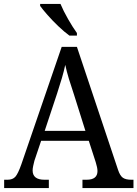

<svg xmlns="http://www.w3.org/2000/svg" viewBox="-20 -951 695 971"><path d="M1 0V-42H18Q44 -42 57.5 -57Q71 -72 88 -120L292 -714H369L577 -92Q587 -62 601.5 -52Q616 -42 644 -42H655V0H397V-42H418Q473 -42 473 -86Q473 -95 470.5 -106.5Q468 -118 464 -131L429 -239H188L154 -138Q151 -126 148 -112.5Q145 -99 145 -89Q145 -42 205 -42H227V0ZM206 -289H412L355 -470Q340 -514 328.5 -552Q317 -590 310 -623Q303 -590 293 -556Q283 -522 269 -479ZM331 -771Q306 -789 276 -817.5Q246 -846 220.5 -875Q195 -904 183 -921V-931H286Q300 -897 324 -855Q348 -813 369 -784V-771Z"/></svg>

Font: Noto Serif SemiCondensed
Style: Regular
Weight: 400
Width: 4
Designer: Monotype Design Team
Foundry: Monotype Imaging Inc.
Version: Version 2.013